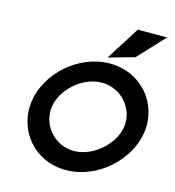

<svg xmlns="http://www.w3.org/2000/svg" viewBox="-118 -899 919 1009"><g transform="rotate(15 341.5 -394.5)"><path d="M532.8 -657 666.2 -800H507.2L391.4 -617ZM398.2 -482C505.2 -482 583.3 -387 570.2 -290C557.1 -193 453.1 -97 346.1 -97C239.1 -97 162.1 -193 175.2 -290C188.3 -387 291.2 -482 398.2 -482ZM331.5 11C504.5 11 659.1 -134 680.2 -290C701.3 -446 585.8 -590 412.8 -590C239.8 -590 86.3 -446 65.2 -290C44.1 -134 157.5 11 331.5 11Z"/></g></svg>

Font: Charger
Style: ExBdIt
Weight: 400
Designer: Jasper
Foundry: Cannot Into Space Fonts
Version: Version 0.99